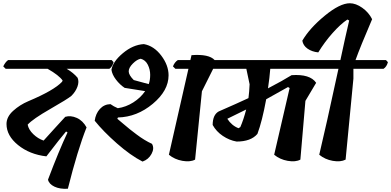

<svg xmlns="http://www.w3.org/2000/svg" viewBox="-28 -992 2404 1180"><path d="M378 -184Q346 -147 257 -31Q154 -43 83 -100.5Q12 -158 12 -230Q12 -274 53 -311Q94 -348 146 -370Q303 -436 353 -489L357 -497Q335 -529 265 -569H7L-8 -584Q5 -611 22 -623H658L670 -610Q663 -582 644 -569H382Q423 -545 449 -514Q459 -490 448 -459.5Q437 -429 411 -403Q387 -383 280.5 -322Q174 -261 142 -226Q148 -195 176.5 -167.5Q205 -140 240 -128Q265 -155 311.5 -207Q358 -259 373 -274Q406 -284 443.5 -267.5Q481 -251 504 -209Q449 -71 389 168Q340 171 306.5 155Q273 139 267 112Q334 -66 387 -178Z M1420 -623 1432 -610Q1425 -582 1405 -569H1282L1213 -431L1171 -11Q1141 5 1093 -3.5Q1045 -12 1010 -41L1130 -569H1050L1035 -584Q1045 -610 1065 -623H1142L1149 -653Q1256 -661 1291 -623ZM1008 -529Q1008 -435 911 -354Q814 -273 697 -270L693 -262Q702 -255 728 -232.5Q754 -210 770 -197.5Q786 -185 811 -166Q860 -129 906 -108Q922 -81 903.5 -46.5Q885 -12 848 1Q774 -37 690.5 -110.5Q607 -184 554 -250Q560 -294 586 -322.5Q612 -351 651 -352Q670 -338 696 -327Q746 -334 791 -362.5Q836 -391 864 -432L738 -452Q708 -472 684.5 -503Q661 -534 657 -563Q665 -613 727 -665Q789 -717 856 -721Q918 -710 963 -650.5Q1008 -591 1008 -529ZM886 -475Q895 -499 895 -532Q895 -565 880.5 -594Q866 -623 837 -631Q814 -627 788.5 -601.5Q763 -576 763 -553.5Q763 -531 794 -500Z M2069 -623 2081 -610Q2074 -582 2054 -569H1633Q1629 -516 1619 -449Q1711 -497 1764 -530Q1878 -538 1915 -483L1849 -372L1818 -11Q1788 5 1740 -3.5Q1692 -12 1657 -41L1752 -451L1742 -457Q1726 -448 1608 -382Q1583 -246 1554 -169Q1514 -122 1426 -122Q1381 -130 1341 -157Q1301 -184 1279 -224Q1279 -286 1316 -307Q1433 -358 1499 -389Q1504 -427 1506 -474L1486 -569H1283L1267 -584Q1279 -610 1297 -623ZM1438 -204 1449 -211Q1469 -257 1485 -319Q1447 -300 1369 -262Q1396 -220 1438 -204Z M2144 -569V-509L2096 -11Q2065 5 2017 -3.5Q1969 -12 1934 -41Q1973 -203 2052 -569H1931L1916 -584Q1926 -610 1946 -623H2064Q2092 -755 2118 -866L2107 -872Q2065 -844 2016 -789Q1967 -734 1928 -670Q1889 -674 1862 -693Q1835 -712 1830 -742Q1875 -819 1968 -895.5Q2061 -972 2122 -972Q2159 -972 2198.5 -944Q2238 -916 2259 -874Q2186 -704 2157 -623H2344L2356 -610Q2349 -582 2329 -569Z"/></svg>

Font: Tillana SemiBold
Style: Regular
Weight: 600
Designer: Lipi Raval (Devanagari, Latin), Jonny Pinhorn (Latin)
Foundry: Indian Type Foundry
Version: Version 2.003;PS 1.0;hotconv 1.0.79;makeotf.lib2.5.61930; tt